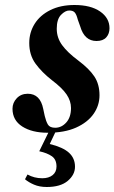

<svg xmlns="http://www.w3.org/2000/svg" viewBox="-20 -516 458 768"><path d="M171 15Q108 15 69 -10Q30 -35 30 -81Q30 -105 47 -123Q64 -141 91 -141Q141 -141 153 -80L159 -52Q164 -31 171.5 -18Q179 -5 201 -5Q226 -5 245 -26Q264 -47 264 -84Q264 -112 246.5 -138Q229 -164 188 -195Q147 -227 122 -261.5Q97 -296 97 -344Q97 -386 118.5 -420.5Q140 -455 181 -475.5Q222 -496 278 -496Q343 -496 380.5 -470Q418 -444 418 -403Q418 -381 405 -366.5Q392 -352 366 -352Q318 -352 301 -410L291 -438Q286 -458 279 -466Q272 -474 257 -474Q241 -474 224 -456.5Q207 -439 207 -401Q207 -365 228.5 -335.5Q250 -306 293 -274Q337 -241 357.5 -210Q378 -179 378 -135Q378 -94 354 -60Q330 -26 284 -5.5Q238 15 171 15ZM137 89 181 -1H208L179 60Q232 73 256 95Q280 117 280 151Q280 183 251 207.5Q222 232 167 232Q138 232 116 222.5Q94 213 80 201L90 182Q117 197 149 197Q175 197 190.5 184.5Q206 172 206 150Q206 122 187.5 109Q169 96 137 89Z"/></svg>

Font: DeepMind Serif Display
Style: Italic
Weight: 400
Italic angle: -12°
Designer: Frank Grießhammer / Modifications: Colophon Foundry
Foundry: Colophon Foundry
Version: Version 5.003; ttfautohint (v1.8.2)